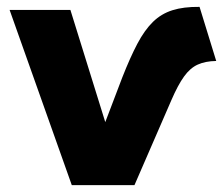

<svg xmlns="http://www.w3.org/2000/svg" viewBox="-20 -539 650 559"><path d="M189 0 8 -510H185L286.5 -183.5L336 -313.5Q359 -372 380 -411.8Q401 -451.5 425.2 -475.2Q449.5 -499 482 -509.2Q514.5 -519.5 561 -519L609.5 -361.5Q578 -361 555.8 -351Q533.5 -341 515.8 -316.2Q498 -291.5 479 -247.5L371.5 0Z"/></svg>

Font: Geologica Roman
Style: Bold
Weight: 700
Designer: Sindre Bremnes, Frode Helland
Foundry: Monokrom Skriftforlag AS
Version: Version 1.010;gftools[0.9.28]